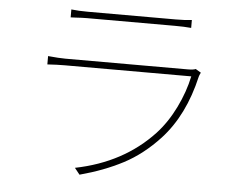

<svg xmlns="http://www.w3.org/2000/svg" viewBox="-52 -786 1105 874"><g transform="rotate(5 500.0 -349.0)"><path d="M827.1 -501 851.6 -486.3Q844.7 -472.7 843.8 -467.8Q802.7 -288.1 700.2 -176.8Q625 -95.7 538.1 -50.3Q451.2 -4.9 341.8 24.4L318.4 -4.9Q537.1 -48.8 674.8 -196.3Q723.6 -249 759.3 -321.8Q794.9 -394.5 809.6 -465.8H231.4Q197.3 -465.8 152.3 -462.9V-501Q203.1 -496.1 231.4 -496.1H790Q817.4 -496.1 827.1 -501ZM239.3 -685.5V-721.7Q273.4 -717.8 314.5 -717.8H716.8Q761.7 -717.8 790 -721.7V-685.5Q757.8 -688.5 715.8 -688.5H314.5Q301.8 -688.5 289.6 -688Q277.3 -687.5 262.7 -686.5Q248 -685.5 239.3 -685.5Z"/></g></svg>

Font: GenEi Gothic M ExtraLight
Style: Regular
Weight: 200
Designer: o_tamon (Modified); [Source Han Sans]
Ryoko NISHIZUKA  (kana & ideographs); Paul D. Hunt (Latin, Greek & Cyrillic); Wenl
Version: Version 1.1a;Original Version 1.004